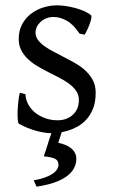

<svg xmlns="http://www.w3.org/2000/svg" viewBox="-20 -489 426 726"><path d="M268.6 111.8Q268.6 129.9 260 146.5Q251.5 163.1 233.4 176.8Q215.3 190.4 186.8 200.7Q158.2 210.9 118.2 216.8L107.4 192.9Q132.8 188.5 150.6 181.9Q168.5 175.3 179.7 167.5Q190.9 159.7 196 151.1Q201.2 142.6 201.2 134.8Q201.2 118.2 188.5 111.6Q175.8 105 145.5 102.1Q147.9 95.2 153.3 79.1Q157.7 65.4 165.5 40.5Q169.4 29.3 174.3 14.6H173.8Q150.4 14.6 117.4 5.9Q84.5 -2.9 51.8 -21Q48.3 -22.5 47.1 -36.9Q45.9 -51.3 46.6 -70.1Q47.4 -88.9 49.6 -107.9Q51.8 -127 55.2 -138.2L76.2 -132.8Q77.1 -112.3 86.9 -94.2Q96.7 -76.2 113 -63Q129.4 -49.8 151.1 -42Q172.9 -34.2 198.2 -34.2Q215.8 -34.2 230.5 -39.8Q245.1 -45.4 255.9 -55.4Q266.6 -65.4 272.5 -79.6Q278.3 -93.8 278.3 -110.8Q278.3 -130.4 267.8 -145.5Q257.3 -160.6 240.2 -173.1Q223.1 -185.5 201.4 -196.5Q179.7 -207.5 157.2 -219.2Q136.7 -229.5 117.7 -241.2Q98.6 -252.9 83.7 -267.6Q68.8 -282.2 59.8 -300.3Q50.8 -318.4 50.8 -341.8Q50.8 -372.1 63 -395.8Q75.2 -419.4 95.5 -435.5Q115.7 -451.7 141.8 -460.2Q168 -468.8 195.8 -468.8Q210.9 -468.8 229.2 -466.1Q247.6 -463.4 265.4 -458.5Q283.2 -453.6 298.8 -446.8Q314.5 -439.9 324.2 -431.2Q327.1 -428.2 325 -418Q322.8 -407.7 318.1 -395.5Q313.5 -383.3 308.1 -372.6Q302.7 -361.8 299.8 -357.9L280.8 -361.8Q257.3 -397 232.2 -410.9Q207 -424.8 183.1 -424.8Q167 -424.8 154.3 -419.4Q141.6 -414.1 132.6 -405.5Q123.5 -397 118.9 -386.7Q114.3 -376.5 114.3 -366.2Q114.3 -350.6 123.5 -338.1Q132.8 -325.7 147.9 -314.7Q163.1 -303.7 182.4 -293.7Q201.7 -283.7 222.2 -272.9Q243.2 -262.2 264.6 -250Q286.1 -237.8 303.2 -221.9Q320.3 -206.1 331.1 -185.8Q341.8 -165.5 341.8 -138.2Q341.8 -103.5 332 -78.9Q322.3 -54.2 306.6 -37.1Q291 -20 272 -9.8Q252.9 0.5 234.4 5.9Q223.1 8.8 213.4 10.7L200.2 50.8Q212.9 53.7 225.3 58.3Q237.8 63 247.3 70.3Q256.8 77.6 262.7 87.9Q268.6 98.1 268.6 111.8Z"/></svg>

Font: Gentium Plus Viet
Style: Regular
Weight: 400
Designer: J. Victor Gaultney, Annie Olsen, Iska Routamaa, Becca Hirsbrunner
Foundry: SIL International
Version: Version 5.000